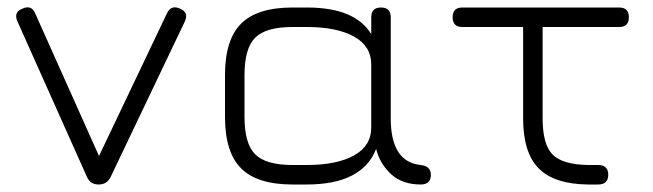

<svg xmlns="http://www.w3.org/2000/svg" viewBox="-20 -492 1741 512"><path d="M275 -20Q265 0 243 0Q221 0 212 -20L26 -436Q16 -460 40 -469Q64 -480 74 -456L244 -76L425 -456Q436 -480 460 -469Q484 -459 473 -435Z M580 -180V-292Q580 -386 623 -429Q666 -472 760 -472H798Q927 -472 970 -401V-446Q970 -472 996 -472Q1022 -472 1022 -446V-176Q1022 -60 1102 -52Q1129 -49 1129 -26Q1129 0 1102 0Q1053 0 1023 -27.5Q993 -55 983 -95Q946 0 798 0H760Q666 0 623 -43Q580 -86 580 -180ZM632 -180Q632 -109 660.5 -80.5Q689 -52 760 -52H798Q878 -52 924 -77.5Q970 -103 970 -152V-320Q970 -369 924 -394.5Q878 -420 798 -420H760Q689 -420 660.5 -391.5Q632 -363 632 -292Z M1575 0H1548Q1458 -1 1416.5 -43Q1375 -85 1375 -176V-420H1213Q1187 -420 1187 -446Q1187 -472 1213 -472H1631Q1657 -472 1657 -446Q1657 -420 1631 -420H1427V-176Q1427 -107 1453.5 -80Q1480 -53 1549 -52H1575Q1602 -52 1602 -26Q1602 0 1575 0Z"/></svg>

Font: Jura
Style: Regular
Weight: 400
Designer: Daniel Johnson, Alexei Vanyashin
Foundry: Daniel Johnson
Version: Version 5.103